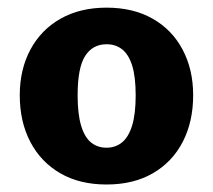

<svg xmlns="http://www.w3.org/2000/svg" viewBox="-20 -785 568 512"><path d="M264.2 -293Q192.4 -293 140.6 -323Q88.9 -353 60.8 -406.7Q32.7 -460.4 32.7 -531.2Q32.7 -599.6 61 -652.6Q89.4 -705.6 141.4 -735.1Q193.4 -764.6 264.2 -764.6Q335.4 -764.6 387.2 -735.1Q439 -705.6 467 -652.6Q495.1 -599.6 495.1 -531.2Q495.1 -460.4 467.3 -406.7Q439.5 -353 387.7 -323Q335.9 -293 264.2 -293ZM264.2 -391.1Q288.1 -391.1 305.4 -405.3Q322.8 -419.4 332.3 -450.2Q341.8 -481 341.8 -530.8Q341.8 -580.1 332.5 -609.9Q323.2 -639.6 305.9 -653.3Q288.6 -667 264.2 -667Q227.1 -667 207 -635.7Q187 -604.5 187 -530.8Q187 -481 196.3 -450Q205.6 -418.9 222.9 -405Q240.2 -391.1 264.2 -391.1Z"/></svg>

Font: Comme ExtraBold
Style: Regular
Weight: 800
Version: Version 1.000;gftools[0.9.27]